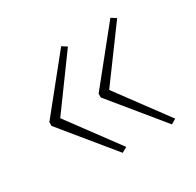

<svg xmlns="http://www.w3.org/2000/svg" viewBox="-92 -659 587 574"><g transform="rotate(-30 201.0 -372.0)"><path d="M36 -377 180 -556 197 -545 70 -371 198 -198 180 -188 36 -364ZM206 -377 350 -556 367 -545 239 -371 367 -198 350 -188 206 -364Z"/></g></svg>

Font: Noto Sans Kannada UI Condensed Thin
Style: Regular
Weight: 100
Width: 3
Designer: Jelle Bosma - Monotype Design Team
Foundry: Monotype Imaging Inc.
Version: Version 2.005; ttfautohint (v1.8.4.7-5d5b)